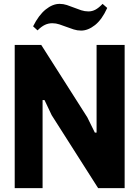

<svg xmlns="http://www.w3.org/2000/svg" viewBox="-20 -972 720 992"><path d="M151 -836Q180 -894 216 -923Q252 -952 288 -952Q307 -952 325.5 -946Q344 -940 362.5 -932.5Q381 -925 399.5 -919Q418 -913 437 -913Q456 -913 473 -922Q490 -931 510 -952L534 -931Q507 -871 471 -842.5Q435 -814 399 -814Q379 -814 360.5 -820Q342 -826 323.5 -833Q305 -840 287 -846Q269 -852 250 -852Q230 -852 212 -843.5Q194 -835 174 -815ZM56 -740H193L431 -366L470 -287H479V-740H624V0H487L247 -377L210 -455H200V0H56Z"/></svg>

Font: Encode Sans Compressed
Style: ExtraBold
Weight: 800
Designer: Pablo Impallari, Andres Torresi
Foundry: Pablo Impallari, Andres Torresi
Version: Version 1.000; ttfautohint (v1.00) -l 8 -r 50 -G 200 -x 14 -